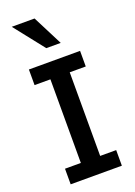

<svg xmlns="http://www.w3.org/2000/svg" viewBox="-173 -996 746 1062"><g transform="rotate(-20 200.5 -465.0)"><path d="M351.1 0H49.8V-91.8H143.1V-584H49.8V-675.8H351.1V-584H256.8V-91.8H351.1ZM180.7 -753.9 41.5 -930.2H175.8L265.6 -753.9Z"/></g></svg>

Font: Lorenzo Sans Medium
Style: Regular
Weight: 500
Foundry: Intel Corporation
Version: Version 1.00; ttfautohint (v1.5)